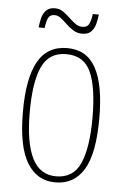

<svg xmlns="http://www.w3.org/2000/svg" viewBox="-52 -738 514 786"><g transform="rotate(5 205.0 -345.0)"><path d="M205 10Q130 10 89 -57Q48 -124 48 -267Q48 -405 86.5 -473.5Q125 -542 207 -542Q287 -542 324.5 -473Q362 -404 362 -267Q362 -122 322 -56Q282 10 205 10ZM206 -15Q277 -15 305.5 -79.5Q334 -144 334 -267Q334 -392 305.5 -454.5Q277 -517 205 -517Q134 -517 105 -454.5Q76 -392 76 -267Q76 -143 107.5 -79Q139 -15 206 -15ZM261 -606Q241 -606 225 -616Q209 -626 195.5 -639Q182 -652 169.5 -662Q157 -672 143 -672Q123 -672 116 -655.5Q109 -639 107 -616H82Q84 -635 88.5 -654Q93 -673 105.5 -686.5Q118 -700 142 -700Q161 -700 175.5 -690Q190 -680 203.5 -667Q217 -654 230.5 -644Q244 -634 260 -634Q281 -634 288.5 -651Q296 -668 298 -690H323Q321 -671 316 -651.5Q311 -632 298.5 -619Q286 -606 261 -606Z"/></g></svg>

Font: Noto Serif Tamil ExtraCondensed Thin
Style: Regular
Weight: 100
Width: 2
Designer: Indian Type Foundry, Tom Grace, and the Monotype Design Team
Foundry: Monotype Imaging Inc.
Version: Version 2.004; ttfautohint (v1.8.4.7-5d5b)